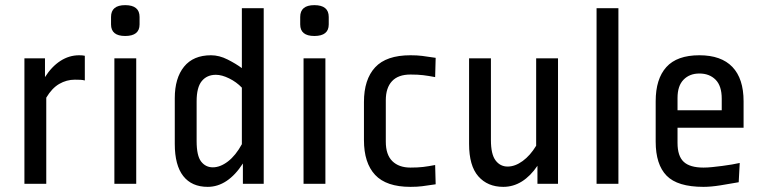

<svg xmlns="http://www.w3.org/2000/svg" viewBox="-20 -715 2968 747"><path d="M75 0V-488H155V-415Q181 -456 215 -478Q249 -500 288 -500Q302 -500 310 -498V-402Q302 -404 293.5 -404.5Q285 -405 271 -405Q239 -405 210.5 -388.5Q182 -372 160 -335V0Z M425 0V-488H510V0ZM523 -620Q523 -575 467 -575Q412 -575 412 -620V-649Q412 -695 467 -695Q523 -695 523 -649Z M660 -333Q660 -411 696 -455.5Q732 -500 801 -500Q833 -500 865.5 -483.5Q898 -467 921 -450V-683H1006V0H925V-79Q896 -34 861.5 -11Q827 12 788 12Q726 12 693 -30Q660 -72 660 -155ZM808 -64Q837 -64 867 -87Q897 -110 921 -154V-374Q900 -396 871.5 -410Q843 -424 820 -424Q785 -424 765 -399.5Q745 -375 745 -321V-166Q745 -109 762.5 -86.5Q780 -64 808 -64Z M1161 0V-488H1246V0ZM1259 -620Q1259 -575 1203 -575Q1148 -575 1148 -620V-649Q1148 -695 1203 -695Q1259 -695 1259 -649Z M1577 12Q1483 12 1439.5 -34.5Q1396 -81 1396 -170V-318Q1396 -406 1439.5 -453Q1483 -500 1577 -500Q1603 -500 1622.5 -497.5Q1642 -495 1675 -490L1673 -415Q1647 -420 1626.5 -422.5Q1606 -425 1577 -425Q1529 -425 1505 -399Q1481 -373 1481 -325V-164Q1481 -113 1506.5 -88Q1532 -63 1577 -63Q1606 -63 1626.5 -65.5Q1647 -68 1673 -73L1675 2Q1642 7 1622.5 9.5Q1603 12 1577 12Z M2151 -488V0H2071V-70Q2044 -30 2010.5 -9Q1977 12 1938 12Q1877 12 1841 -29Q1805 -70 1805 -155V-488H1890V-170Q1890 -115 1908 -91Q1926 -67 1955 -67Q1984 -67 2013.5 -88.5Q2043 -110 2066 -148V-488Z M2301 0V-683H2386V0Z M2531 -321Q2531 -408 2572.5 -454Q2614 -500 2701 -500Q2786 -500 2829.5 -454.5Q2873 -409 2873 -321V-218H2616V-159Q2616 -108 2640 -85.5Q2664 -63 2717 -63Q2733 -63 2752 -65Q2771 -67 2790.5 -69.5Q2810 -72 2827.5 -75Q2845 -78 2858 -81L2854 -6Q2821 0 2783.5 6Q2746 12 2717 12Q2616 12 2573.5 -31.5Q2531 -75 2531 -164ZM2616 -286H2788V-331Q2788 -381 2764 -405Q2740 -429 2701 -429Q2663 -429 2639.5 -405Q2616 -381 2616 -334Z"/></svg>

Font: Ropa Sans
Style: Regular
Weight: 400
Designer: Botio Nikoltchev
Foundry: Botjo Nikoltchev
Version: Version 1.002